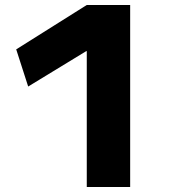

<svg xmlns="http://www.w3.org/2000/svg" viewBox="-20 -750 693 770"><path d="M328 0V-545H326L93 -403L45 -552L328 -730H502V0Z"/></svg>

Font: M PLUS 1 ExtraBold
Style: Regular
Weight: 800
Designer: Coji Morishita
Foundry: UNDERFOREST DESIGN
Version: Version 1.001